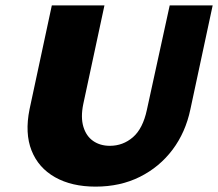

<svg xmlns="http://www.w3.org/2000/svg" viewBox="-20 -678 812 715"><path d="M336 17Q247 17 185 -18Q123 -53 97.5 -117.5Q72 -182 90 -271L173 -658H369L290 -290Q280 -241 290.5 -206Q301 -171 327 -153Q353 -135 389 -135Q438 -135 475 -167Q512 -199 527 -269L612 -658H772L689 -271Q671 -185 622.5 -120.5Q574 -56 501 -19.5Q428 17 336 17Z"/></svg>

Font: Ysabeau Office Black
Style: Italic
Weight: 900
Italic angle: -12°
Designer: Christian Thalmann (Catharsis Fonts)
Version: Version 2.001;gftools[0.9.30]; featfreeze: tnum,lnum,ss02